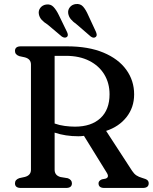

<svg xmlns="http://www.w3.org/2000/svg" viewBox="-20 -929 756 949"><path d="M643 -462.5Q643 -398.5 605.8 -350.8Q568.5 -303 504.5 -282L633 -84.5Q642.5 -70 654 -62.2Q665.5 -54.5 683 -49.5Q702 -44.5 708.5 -38.5Q715 -32.5 715 -23Q715 0 685.5 0H495.5Q467 0 467 -23Q467 -35.5 483.5 -42.5L501.5 -46Q522 -52.5 507.5 -75.5L395 -257.5Q381.5 -255.5 367.5 -255.5Q303 -255.5 250 -273.5V-90Q250 -62 279 -54L315.5 -48Q335.5 -40 335.5 -23Q335.5 0 306.5 0H83Q54 0 54 -23Q54 -41 75.5 -48.5L103 -54.5Q133 -62.5 133 -90V-610Q133 -637.5 103 -645.5L75.5 -651.5Q54 -659 54 -677Q54 -700 83 -700H310.5Q417 -700 491.2 -669Q565.5 -638 604.2 -584.2Q643 -530.5 643 -462.5ZM250 -653V-318.5Q273.5 -310 300 -306.5Q326.5 -303 350.5 -303Q431 -303 476.2 -344.8Q521.5 -386.5 521.5 -463Q521.5 -518 495.5 -561Q469.5 -604 421 -628.5Q372.5 -653 306 -653ZM416 -854 454.5 -771Q457.5 -763.5 458 -757.2Q458.5 -751 453.5 -746.5Q443 -738 428.5 -748.5L359 -808.5Q340.5 -821.5 330 -834.2Q319.5 -847 317 -863.5Q315 -880.5 325.5 -893.5Q336 -906.5 354.5 -909Q377.5 -911.5 391 -896Q404.5 -880.5 416 -854ZM271 -854 311 -771.5Q314.5 -764.5 315.2 -758Q316 -751.5 311.5 -747Q301.5 -738.5 286 -748L216 -807Q197.5 -818.5 186.2 -830.8Q175 -843 172 -859.5Q169 -876.5 179.2 -890Q189.5 -903.5 207.5 -906.5Q230 -910 244.2 -895Q258.5 -880 271 -854Z"/></svg>

Font: Fraunces 9pt Soft
Style: Regular
Weight: 400
Version: Version 1.000;[0bf87f6ff]